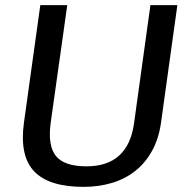

<svg xmlns="http://www.w3.org/2000/svg" viewBox="-20 -720 729 748"><path d="M306 8Q171 8 113.5 -52Q56 -112 73 -240L137 -700H242L177 -238Q166 -151 198.5 -111.5Q231 -72 317 -72Q478 -72 502 -238L566 -700H671L607 -240Q598 -179 572.5 -132.5Q547 -86 507.5 -54.5Q468 -23 416.5 -7.5Q365 8 306 8Z"/></svg>

Font: Pathway Extreme 8pt Thin 12pt Medium
Style: Italic
Weight: 500
Italic angle: -8°
Version: Version 1.001;gftools[0.9.26]